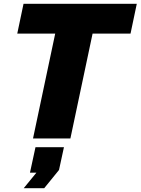

<svg xmlns="http://www.w3.org/2000/svg" viewBox="-20 -730 741 1012"><path d="M154 0 271 -553H71L104 -710H701L668 -553H468L351 0ZM105 262 172 180H138L167 46H317L291 166L213 262Z"/></svg>

Font: Geist Black
Style: Italic
Weight: 900
Italic angle: -12°
Designer: Basement.studio, Andrés Briganti, Mateo Zaragoza
Foundry: Basement.studio, Vercel, Andrés Briganti, Guido Ferreyra, Mateo Zaragoza
Version: Version 1.500; ttfautohint (v1.8.4.7-5d5b)